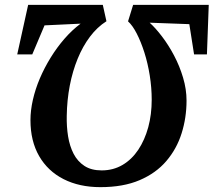

<svg xmlns="http://www.w3.org/2000/svg" viewBox="-20 -763 880 791"><path d="M840 -743 832.5 -539H779.5L760 -663.5L596.5 -669.5Q620.5 -648 647.2 -613Q674 -578 697 -534.5Q720 -491 734.2 -443.2Q748.5 -395.5 748.5 -348.5Q748.5 -278 728.2 -213.8Q708 -149.5 665.2 -99.5Q622.5 -49.5 555.2 -20.8Q488 8 393.5 8Q307 8 242 -25Q177 -58 141.2 -120Q105.5 -182 105.5 -268Q105.5 -308 115.5 -352Q125.5 -396 144.2 -440Q163 -484 188.8 -525.8Q214.5 -567.5 245.5 -603.2Q276.5 -639 312 -665.5L163.5 -658.5L113 -539H51L96 -743H403.5L418.5 -675.5Q380.5 -651.5 350.8 -612Q321 -572.5 300 -521.2Q279 -470 267.5 -410.5Q256 -351 255 -286Q254 -241.5 260.5 -201.2Q267 -161 283.2 -129.5Q299.5 -98 327.8 -79.5Q356 -61 399 -61Q446.5 -61 484.8 -83.5Q523 -106 549.8 -146.2Q576.5 -186.5 590.8 -239Q605 -291.5 605 -352Q605 -401.5 597 -451.8Q589 -502 574.8 -546.8Q560.5 -591.5 543.2 -625Q526 -658.5 507.5 -675L528.5 -743Z"/></svg>

Font: Merriweather 24pt
Style: Bold Italic
Weight: 700
Italic angle: -7.8°
Designer: Eben Sorkin
Foundry: Eben Sorkin
Version: Version 2.101